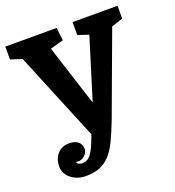

<svg xmlns="http://www.w3.org/2000/svg" viewBox="-138 -645 855 939"><g transform="rotate(-20 290.0 -175.0)"><path d="M362 -27 520 -454 579 -473V-540H345V-473L401 -454L304 -140H302L201 -454L270 -473L262 -540H-5V-473L54 -454L244 7L230 43Q219 71 209.5 87Q200 103 190.5 111.5Q181 120 171.5 122.5Q162 125 152 125Q147 125 137.5 121Q128 117 126 108Q143 112 155 107Q167 102 174.5 94Q182 86 185.5 78Q189 70 189 67Q189 38 172 24.5Q155 11 126 11Q87 11 64.5 37Q42 63 42 102Q42 121 50.5 137Q59 153 74 165Q89 177 108.5 183.5Q128 190 150 190Q191 190 221 178.5Q251 167 275 141.5Q299 116 319 74.5Q339 33 362 -27Z"/></g></svg>

Font: GradeGX
Style: Regular
Weight: 100
Width: 1
Designer: Adam Twardoch
Foundry: Adam Twardoch
Version: Version 2.002; DEVELOPMENT